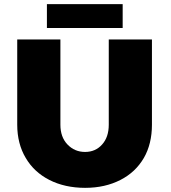

<svg xmlns="http://www.w3.org/2000/svg" viewBox="-20 -891 826 925"><path d="M305 -195C282 -219 271 -251 271 -290V-701H63V-290C63 -229 77 -175 104 -130C131 -84 169 -49 218 -24C267 1 325 14 390 14C455 14 511 1 560 -24C609 -49 646 -84 673 -130C699 -175 712 -229 712 -290V-701H504V-290C504 -250 493 -218 472 -195C451 -171 423 -159 390 -159C356 -159 328 -171 305 -195ZM206 -871V-756H571V-871Z"/></svg>

Font: Argentum Sans ExtraBold
Style: Regular
Weight: 800
Designer: Julieta Ulanovsky
Foundry: Julieta Ulanovsky
Version: Version 5.001;February 15, 2019;FontCreator 11.5.0.2425 64-b